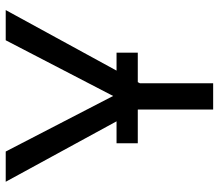

<svg xmlns="http://www.w3.org/2000/svg" viewBox="-66 -684 751 658"><g transform="rotate(-90 309.0 -355.5)"><path d="M308.6 -342.8 499.5 -710.9H603L395.5 -331.1H457V-258.3H356L352.1 -251V0H262.2V-257.3L261.7 -258.3H146.5V-331.1H221.7L14.6 -710.9H118.2Z"/></g></svg>

Font: Roboto Web
Style: Regular
Weight: 400
Designer: Google
Version: Version 1.200310; 2013